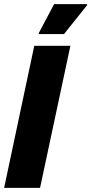

<svg xmlns="http://www.w3.org/2000/svg" viewBox="-21 -910 442 930"><path d="M-1 0 145 -688H320L173 0ZM167 -745V-750L241 -890H401V-885L289 -745Z"/></svg>

Font: Saira SemiCondensed ExtraBold
Style: Italic
Weight: 800
Width: 4
Italic angle: -12°
Designer: Hector Gatti with collaboration of the Omnibus-Type team
Foundry: Omnibus-Type
Version: Version 1.101